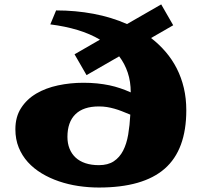

<svg xmlns="http://www.w3.org/2000/svg" viewBox="-20 -820 917 859"><path d="M48.8 -241.7Q48.8 -297.4 74.5 -336.9Q100.1 -376.5 142.3 -401.4Q184.6 -426.3 239.5 -438Q294.4 -449.7 353 -449.7Q385.7 -449.7 414.6 -446.8Q443.4 -443.8 469 -438.5Q494.6 -433.1 518.3 -425Q542 -417 564.9 -406.7Q564.9 -455.1 551.5 -495.1Q538.1 -535.2 513.2 -567.9L367.2 -483.9L313.5 -577.1L427.2 -642.6Q382.8 -668.9 326.9 -685.8Q271 -702.6 205.1 -710.9L231 -773.4Q317.9 -773.4 398.2 -758.3Q478.5 -743.2 548.3 -712.4L701.2 -800.3L754.9 -707L655.8 -649.9Q691.9 -622.1 721.2 -587.9Q750.5 -553.7 771 -513.4Q791.5 -473.1 802.5 -426.5Q813.5 -379.9 813.5 -326.7Q813.5 -149.9 717 -65.4Q620.6 19 422.4 19Q376.5 19 330.8 12.2Q285.2 5.4 243.7 -8.8Q202.1 -22.9 166.5 -44.4Q130.9 -65.9 104.7 -94.7Q78.6 -123.5 63.7 -160.2Q48.8 -196.8 48.8 -241.7ZM281.7 -207.5Q281.7 -178.7 291 -155.3Q300.3 -131.8 318.1 -115.2Q335.9 -98.6 362.3 -89.8Q388.7 -81.1 422.4 -81.1Q462.9 -81.1 489 -98.4Q515.1 -115.7 530.8 -146Q546.4 -176.3 553.5 -217.8Q560.5 -259.3 563 -307.1Q542.5 -315.4 525.4 -322.3Q508.3 -329.1 491.7 -333.7Q475.1 -338.4 458.5 -341.1Q441.9 -343.8 422.4 -343.8Q353 -343.8 317.4 -308.8Q281.7 -273.9 281.7 -207.5Z"/></svg>

Font: Goblin One
Style: Regular
Weight: 400
Designer: Riccardo De Franceschi
Foundry: Sorkin Type Co.
Version: Version 1.001